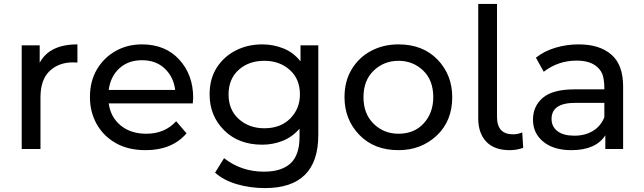

<svg xmlns="http://www.w3.org/2000/svg" viewBox="-20 -762 3294 982"><path d="M187 0H91V-530H183V-441Q233 -535 376 -535V-442L354 -443Q280 -443 233.5 -398.5Q187 -354 187 -264Z M725 6Q635 6 571.5 -30.5Q508 -67 474 -128.5Q440 -190 440 -265Q440 -347 476 -407.5Q512 -468 572 -501.5Q632 -535 706 -535Q826 -535 897 -457Q968 -379 968 -262L966 -233H536Q546 -162 597.5 -120Q649 -78 728 -78Q823 -78 881 -142L934 -80Q860 6 725 6ZM876 -302Q868 -368 823 -411Q778 -454 706 -454Q636 -454 590.5 -412.5Q545 -371 536 -302Z M1335 200Q1261 200 1193 180.5Q1125 161 1080 121L1126 47Q1214 116 1330 116Q1420 116 1466 73.5Q1512 31 1512 -62V-104Q1476 -62 1426.5 -42Q1377 -22 1321 -22Q1200 -22 1126 -96Q1052 -170 1052 -279Q1052 -359 1088.5 -416Q1125 -473 1186 -504Q1247 -535 1321 -535Q1379 -535 1430.5 -514Q1482 -493 1517 -448V-530H1608V-72Q1608 200 1335 200ZM1332 -106Q1415 -106 1464.5 -156Q1514 -206 1514 -279Q1514 -358 1462 -404.5Q1410 -451 1332 -451Q1252 -451 1200.5 -404.5Q1149 -358 1149 -279Q1149 -200 1201.5 -153Q1254 -106 1332 -106Z M2018 6Q1893 6 1817.5 -72.5Q1742 -151 1742 -265Q1742 -347 1779 -408Q1816 -469 1878.5 -502Q1941 -535 2018 -535Q2143 -535 2218 -457Q2293 -379 2293 -265Q2293 -143 2213.5 -68.5Q2134 6 2018 6ZM2018 -78Q2099 -78 2147.5 -131.5Q2196 -185 2196 -265Q2196 -352 2144 -401.5Q2092 -451 2018 -451Q1944 -451 1891.5 -401Q1839 -351 1839 -265Q1839 -180 1891 -129Q1943 -78 2018 -78Z M2587 6Q2508 6 2467 -37.5Q2426 -81 2426 -156V-742H2522V-164Q2522 -75 2604 -75Q2629 -75 2651 -85L2656 -6Q2623 6 2587 6Z M2902 6Q2812 6 2759 -37Q2706 -80 2706 -150Q2706 -219 2756.5 -262Q2807 -305 2919 -305H3071Q3071 -345 3064.5 -371.5Q3058 -398 3035 -419Q2999 -452 2929 -452Q2835 -452 2761 -395L2721 -467Q2764 -501 2821 -518Q2878 -535 2940 -535Q3046 -535 3106.5 -483Q3167 -431 3167 -320V0H3076V-70Q3027 6 2902 6ZM2918 -68Q2972 -68 3012 -92Q3052 -116 3071 -162V-236H2923Q2801 -236 2801 -154Q2801 -114 2831.5 -91Q2862 -68 2918 -68Z"/></svg>

Font: Argentum Novus
Style: Regular
Weight: 400
Designer: Julieta Ulanovsky
Foundry: Julieta Ulanovsky
Version: Version 7.20;July 27, 2021;FontCreator 13.0.0.2683 64-bit